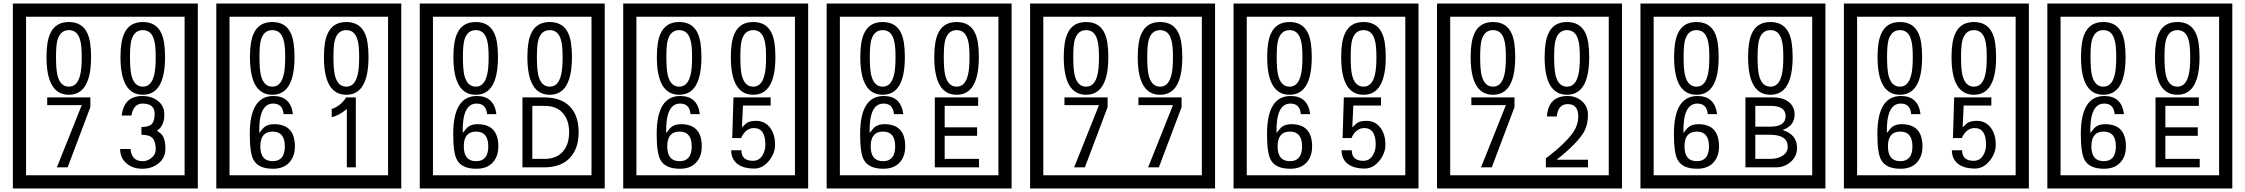

<svg xmlns="http://www.w3.org/2000/svg" viewBox="-20 -980 12745 1090"><path d="M1103 90H53V-960H1103ZM1028 15V-885H128V15ZM497 -656Q497 -442 371 -442Q244 -442 244 -656Q244 -744 265 -789Q294 -855 371 -855Q448 -855 477 -789Q497 -745 497 -656ZM444 -656Q444 -723 435 -752Q420 -809 371 -809Q322 -809 306 -752Q298 -723 298 -656Q298 -587 306 -553Q322 -488 371 -488Q419 -488 435 -554Q444 -587 444 -656ZM917 -656Q917 -442 791 -442Q664 -442 664 -656Q664 -744 685 -789Q714 -855 791 -855Q868 -855 897 -789Q917 -745 917 -656ZM864 -656Q864 -723 855 -752Q840 -809 791 -809Q742 -809 726 -752Q718 -723 718 -656Q718 -587 726 -553Q742 -488 791 -488Q839 -488 855 -554Q864 -587 864 -656ZM493 -372 364 -30H303L444 -383H248V-427H493ZM919 -136Q919 -84 880.5 -53Q842 -22 789 -22Q734 -22 700 -51Q662 -82 662 -134H721Q727 -65 790 -65Q818 -65 841 -84.5Q864 -104 864 -132Q864 -177 846 -196Q828 -215 783 -215V-259Q825 -259 841.5 -276Q858 -293 858 -334Q858 -392 789 -392Q738 -392 726 -324H671Q684 -435 788 -435Q839 -435 874 -409Q913 -380 913 -330Q913 -265 871 -238Q895 -222 903 -210Q919 -185 919 -136Z M2258 90H1208V-960H2258ZM2183 15V-885H1283V15ZM1652 -656Q1652 -442 1526 -442Q1399 -442 1399 -656Q1399 -744 1420 -789Q1449 -855 1526 -855Q1603 -855 1632 -789Q1652 -745 1652 -656ZM1599 -656Q1599 -723 1590 -752Q1575 -809 1526 -809Q1477 -809 1461 -752Q1453 -723 1453 -656Q1453 -587 1461 -553Q1477 -488 1526 -488Q1574 -488 1590 -554Q1599 -587 1599 -656ZM2072 -656Q2072 -442 1946 -442Q1819 -442 1819 -656Q1819 -744 1840 -789Q1869 -855 1946 -855Q2023 -855 2052 -789Q2072 -745 2072 -656ZM2019 -656Q2019 -723 2010 -752Q1995 -809 1946 -809Q1897 -809 1881 -752Q1873 -723 1873 -656Q1873 -587 1881 -553Q1897 -488 1946 -488Q1994 -488 2010 -554Q2019 -587 2019 -656ZM1654 -149Q1654 -91 1621.5 -56.5Q1589 -22 1530 -22Q1446 -22 1419 -73Q1398 -111 1398 -219Q1398 -435 1532 -435Q1630 -435 1643 -332H1590Q1585 -392 1531 -392Q1448 -392 1452 -225Q1473 -253 1483 -260Q1503 -275 1536 -275Q1654 -275 1654 -149ZM1597 -149Q1597 -233 1528 -233Q1458 -233 1458 -149Q1458 -65 1528 -65Q1597 -65 1597 -149ZM2000 -30H1949V-361Q1903 -323 1863 -315V-361Q1914 -378 1945 -427H2000Z M3413 90H2363V-960H3413ZM3338 15V-885H2438V15ZM2807 -656Q2807 -442 2681 -442Q2554 -442 2554 -656Q2554 -744 2575 -789Q2604 -855 2681 -855Q2758 -855 2787 -789Q2807 -745 2807 -656ZM2754 -656Q2754 -723 2745 -752Q2730 -809 2681 -809Q2632 -809 2616 -752Q2608 -723 2608 -656Q2608 -587 2616 -553Q2632 -488 2681 -488Q2729 -488 2745 -554Q2754 -587 2754 -656ZM3227 -656Q3227 -442 3101 -442Q2974 -442 2974 -656Q2974 -744 2995 -789Q3024 -855 3101 -855Q3178 -855 3207 -789Q3227 -745 3227 -656ZM3174 -656Q3174 -723 3165 -752Q3150 -809 3101 -809Q3052 -809 3036 -752Q3028 -723 3028 -656Q3028 -587 3036 -553Q3052 -488 3101 -488Q3149 -488 3165 -554Q3174 -587 3174 -656ZM2809 -149Q2809 -91 2776.5 -56.5Q2744 -22 2685 -22Q2601 -22 2574 -73Q2553 -111 2553 -219Q2553 -435 2687 -435Q2785 -435 2798 -332H2745Q2740 -392 2686 -392Q2603 -392 2607 -225Q2628 -253 2638 -260Q2658 -275 2691 -275Q2809 -275 2809 -149ZM2752 -149Q2752 -233 2683 -233Q2613 -233 2613 -149Q2613 -65 2683 -65Q2752 -65 2752 -149ZM3265 -229Q3265 -136 3214.5 -83Q3164 -30 3070 -30H2946V-427H3070Q3165 -427 3215 -375.5Q3265 -324 3265 -229ZM3211 -229Q3211 -298 3175 -338.5Q3139 -379 3071 -379H3002V-78H3071Q3139 -78 3175 -119Q3211 -160 3211 -229Z M4568 90H3518V-960H4568ZM4493 15V-885H3593V15ZM3962 -656Q3962 -442 3836 -442Q3709 -442 3709 -656Q3709 -744 3730 -789Q3759 -855 3836 -855Q3913 -855 3942 -789Q3962 -745 3962 -656ZM3909 -656Q3909 -723 3900 -752Q3885 -809 3836 -809Q3787 -809 3771 -752Q3763 -723 3763 -656Q3763 -587 3771 -553Q3787 -488 3836 -488Q3884 -488 3900 -554Q3909 -587 3909 -656ZM4382 -656Q4382 -442 4256 -442Q4129 -442 4129 -656Q4129 -744 4150 -789Q4179 -855 4256 -855Q4333 -855 4362 -789Q4382 -745 4382 -656ZM4329 -656Q4329 -723 4320 -752Q4305 -809 4256 -809Q4207 -809 4191 -752Q4183 -723 4183 -656Q4183 -587 4191 -553Q4207 -488 4256 -488Q4304 -488 4320 -554Q4329 -587 4329 -656ZM3964 -149Q3964 -91 3931.5 -56.5Q3899 -22 3840 -22Q3756 -22 3729 -73Q3708 -111 3708 -219Q3708 -435 3842 -435Q3940 -435 3953 -332H3900Q3895 -392 3841 -392Q3758 -392 3762 -225Q3783 -253 3793 -260Q3813 -275 3846 -275Q3964 -275 3964 -149ZM3907 -149Q3907 -233 3838 -233Q3768 -233 3768 -149Q3768 -65 3838 -65Q3907 -65 3907 -149ZM4380 -160Q4381 -111 4345.5 -67Q4310 -23 4261 -23Q4206 -23 4171 -46Q4131 -74 4131 -127H4189Q4189 -67 4255 -67Q4289 -67 4308 -97Q4325 -124 4325 -159Q4325 -253 4260 -253Q4213 -253 4187 -196H4137L4144 -427H4355V-381H4198L4192 -257Q4205 -269 4218 -281Q4237 -294 4272 -294Q4324 -294 4354 -252Q4380 -215 4380 -160Z M5723 90H4673V-960H5723ZM5648 15V-885H4748V15ZM5117 -656Q5117 -442 4991 -442Q4864 -442 4864 -656Q4864 -744 4885 -789Q4914 -855 4991 -855Q5068 -855 5097 -789Q5117 -745 5117 -656ZM5064 -656Q5064 -723 5055 -752Q5040 -809 4991 -809Q4942 -809 4926 -752Q4918 -723 4918 -656Q4918 -587 4926 -553Q4942 -488 4991 -488Q5039 -488 5055 -554Q5064 -587 5064 -656ZM5537 -656Q5537 -442 5411 -442Q5284 -442 5284 -656Q5284 -744 5305 -789Q5334 -855 5411 -855Q5488 -855 5517 -789Q5537 -745 5537 -656ZM5484 -656Q5484 -723 5475 -752Q5460 -809 5411 -809Q5362 -809 5346 -752Q5338 -723 5338 -656Q5338 -587 5346 -553Q5362 -488 5411 -488Q5459 -488 5475 -554Q5484 -587 5484 -656ZM5119 -149Q5119 -91 5086.5 -56.5Q5054 -22 4995 -22Q4911 -22 4884 -73Q4863 -111 4863 -219Q4863 -435 4997 -435Q5095 -435 5108 -332H5055Q5050 -392 4996 -392Q4913 -392 4917 -225Q4938 -253 4948 -260Q4968 -275 5001 -275Q5119 -275 5119 -149ZM5062 -149Q5062 -233 4993 -233Q4923 -233 4923 -149Q4923 -65 4993 -65Q5062 -65 5062 -149ZM5538 -30H5287V-427H5533V-379H5343V-257H5527V-209H5343V-78H5538Z M6878 90H5828V-960H6878ZM6803 15V-885H5903V15ZM6272 -656Q6272 -442 6146 -442Q6019 -442 6019 -656Q6019 -744 6040 -789Q6069 -855 6146 -855Q6223 -855 6252 -789Q6272 -745 6272 -656ZM6219 -656Q6219 -723 6210 -752Q6195 -809 6146 -809Q6097 -809 6081 -752Q6073 -723 6073 -656Q6073 -587 6081 -553Q6097 -488 6146 -488Q6194 -488 6210 -554Q6219 -587 6219 -656ZM6692 -656Q6692 -442 6566 -442Q6439 -442 6439 -656Q6439 -744 6460 -789Q6489 -855 6566 -855Q6643 -855 6672 -789Q6692 -745 6692 -656ZM6639 -656Q6639 -723 6630 -752Q6615 -809 6566 -809Q6517 -809 6501 -752Q6493 -723 6493 -656Q6493 -587 6501 -553Q6517 -488 6566 -488Q6614 -488 6630 -554Q6639 -587 6639 -656ZM6268 -372 6139 -30H6078L6219 -383H6023V-427H6268ZM6688 -372 6559 -30H6498L6639 -383H6443V-427H6688Z M8033 90H6983V-960H8033ZM7958 15V-885H7058V15ZM7427 -656Q7427 -442 7301 -442Q7174 -442 7174 -656Q7174 -744 7195 -789Q7224 -855 7301 -855Q7378 -855 7407 -789Q7427 -745 7427 -656ZM7374 -656Q7374 -723 7365 -752Q7350 -809 7301 -809Q7252 -809 7236 -752Q7228 -723 7228 -656Q7228 -587 7236 -553Q7252 -488 7301 -488Q7349 -488 7365 -554Q7374 -587 7374 -656ZM7847 -656Q7847 -442 7721 -442Q7594 -442 7594 -656Q7594 -744 7615 -789Q7644 -855 7721 -855Q7798 -855 7827 -789Q7847 -745 7847 -656ZM7794 -656Q7794 -723 7785 -752Q7770 -809 7721 -809Q7672 -809 7656 -752Q7648 -723 7648 -656Q7648 -587 7656 -553Q7672 -488 7721 -488Q7769 -488 7785 -554Q7794 -587 7794 -656ZM7429 -149Q7429 -91 7396.5 -56.5Q7364 -22 7305 -22Q7221 -22 7194 -73Q7173 -111 7173 -219Q7173 -435 7307 -435Q7405 -435 7418 -332H7365Q7360 -392 7306 -392Q7223 -392 7227 -225Q7248 -253 7258 -260Q7278 -275 7311 -275Q7429 -275 7429 -149ZM7372 -149Q7372 -233 7303 -233Q7233 -233 7233 -149Q7233 -65 7303 -65Q7372 -65 7372 -149ZM7845 -160Q7846 -111 7810.5 -67Q7775 -23 7726 -23Q7671 -23 7636 -46Q7596 -74 7596 -127H7654Q7654 -67 7720 -67Q7754 -67 7773 -97Q7790 -124 7790 -159Q7790 -253 7725 -253Q7678 -253 7652 -196H7602L7609 -427H7820V-381H7663L7657 -257Q7670 -269 7683 -281Q7702 -294 7737 -294Q7789 -294 7819 -252Q7845 -215 7845 -160Z M9188 90H8138V-960H9188ZM9113 15V-885H8213V15ZM8582 -656Q8582 -442 8456 -442Q8329 -442 8329 -656Q8329 -744 8350 -789Q8379 -855 8456 -855Q8533 -855 8562 -789Q8582 -745 8582 -656ZM8529 -656Q8529 -723 8520 -752Q8505 -809 8456 -809Q8407 -809 8391 -752Q8383 -723 8383 -656Q8383 -587 8391 -553Q8407 -488 8456 -488Q8504 -488 8520 -554Q8529 -587 8529 -656ZM9002 -656Q9002 -442 8876 -442Q8749 -442 8749 -656Q8749 -744 8770 -789Q8799 -855 8876 -855Q8953 -855 8982 -789Q9002 -745 9002 -656ZM8949 -656Q8949 -723 8940 -752Q8925 -809 8876 -809Q8827 -809 8811 -752Q8803 -723 8803 -656Q8803 -587 8811 -553Q8827 -488 8876 -488Q8924 -488 8940 -554Q8949 -587 8949 -656ZM8578 -372 8449 -30H8388L8529 -383H8333V-427H8578ZM8995 -30H8756V-81Q8877 -173 8917 -238Q8940 -276 8940 -319Q8940 -389 8880 -389Q8825 -389 8818 -319H8762Q8770 -435 8880 -435Q8928 -435 8961.5 -405Q8995 -375 8995 -327Q8995 -271 8971 -229Q8933 -165 8817 -73H8995Z M10343 90H9293V-960H10343ZM10268 15V-885H9368V15ZM9737 -656Q9737 -442 9611 -442Q9484 -442 9484 -656Q9484 -744 9505 -789Q9534 -855 9611 -855Q9688 -855 9717 -789Q9737 -745 9737 -656ZM9684 -656Q9684 -723 9675 -752Q9660 -809 9611 -809Q9562 -809 9546 -752Q9538 -723 9538 -656Q9538 -587 9546 -553Q9562 -488 9611 -488Q9659 -488 9675 -554Q9684 -587 9684 -656ZM10157 -656Q10157 -442 10031 -442Q9904 -442 9904 -656Q9904 -744 9925 -789Q9954 -855 10031 -855Q10108 -855 10137 -789Q10157 -745 10157 -656ZM10104 -656Q10104 -723 10095 -752Q10080 -809 10031 -809Q9982 -809 9966 -752Q9958 -723 9958 -656Q9958 -587 9966 -553Q9982 -488 10031 -488Q10079 -488 10095 -554Q10104 -587 10104 -656ZM9739 -149Q9739 -91 9706.5 -56.5Q9674 -22 9615 -22Q9531 -22 9504 -73Q9483 -111 9483 -219Q9483 -435 9617 -435Q9715 -435 9728 -332H9675Q9670 -392 9616 -392Q9533 -392 9537 -225Q9558 -253 9568 -260Q9588 -275 9621 -275Q9739 -275 9739 -149ZM9682 -149Q9682 -233 9613 -233Q9543 -233 9543 -149Q9543 -65 9613 -65Q9682 -65 9682 -149ZM10182 -141Q10182 -93 10146.5 -61.5Q10111 -30 10063 -30H9889V-427H10048Q10099 -427 10131 -404Q10168 -378 10168 -329Q10168 -266 10100 -242Q10182 -216 10182 -141ZM10117 -321Q10117 -379 10032 -379H9945V-261H10031Q10117 -261 10117 -321ZM10129 -147Q10129 -215 10028 -215H9945V-78H10031Q10068 -78 10095 -93Q10129 -112 10129 -147Z M11498 90H10448V-960H11498ZM11423 15V-885H10523V15ZM10892 -656Q10892 -442 10766 -442Q10639 -442 10639 -656Q10639 -744 10660 -789Q10689 -855 10766 -855Q10843 -855 10872 -789Q10892 -745 10892 -656ZM10839 -656Q10839 -723 10830 -752Q10815 -809 10766 -809Q10717 -809 10701 -752Q10693 -723 10693 -656Q10693 -587 10701 -553Q10717 -488 10766 -488Q10814 -488 10830 -554Q10839 -587 10839 -656ZM11312 -656Q11312 -442 11186 -442Q11059 -442 11059 -656Q11059 -744 11080 -789Q11109 -855 11186 -855Q11263 -855 11292 -789Q11312 -745 11312 -656ZM11259 -656Q11259 -723 11250 -752Q11235 -809 11186 -809Q11137 -809 11121 -752Q11113 -723 11113 -656Q11113 -587 11121 -553Q11137 -488 11186 -488Q11234 -488 11250 -554Q11259 -587 11259 -656ZM10894 -149Q10894 -91 10861.5 -56.5Q10829 -22 10770 -22Q10686 -22 10659 -73Q10638 -111 10638 -219Q10638 -435 10772 -435Q10870 -435 10883 -332H10830Q10825 -392 10771 -392Q10688 -392 10692 -225Q10713 -253 10723 -260Q10743 -275 10776 -275Q10894 -275 10894 -149ZM10837 -149Q10837 -233 10768 -233Q10698 -233 10698 -149Q10698 -65 10768 -65Q10837 -65 10837 -149ZM11310 -160Q11311 -111 11275.5 -67Q11240 -23 11191 -23Q11136 -23 11101 -46Q11061 -74 11061 -127H11119Q11119 -67 11185 -67Q11219 -67 11238 -97Q11255 -124 11255 -159Q11255 -253 11190 -253Q11143 -253 11117 -196H11067L11074 -427H11285V-381H11128L11122 -257Q11135 -269 11148 -281Q11167 -294 11202 -294Q11254 -294 11284 -252Q11310 -215 11310 -160Z M12653 90H11603V-960H12653ZM12578 15V-885H11678V15ZM12047 -656Q12047 -442 11921 -442Q11794 -442 11794 -656Q11794 -744 11815 -789Q11844 -855 11921 -855Q11998 -855 12027 -789Q12047 -745 12047 -656ZM11994 -656Q11994 -723 11985 -752Q11970 -809 11921 -809Q11872 -809 11856 -752Q11848 -723 11848 -656Q11848 -587 11856 -553Q11872 -488 11921 -488Q11969 -488 11985 -554Q11994 -587 11994 -656ZM12467 -656Q12467 -442 12341 -442Q12214 -442 12214 -656Q12214 -744 12235 -789Q12264 -855 12341 -855Q12418 -855 12447 -789Q12467 -745 12467 -656ZM12414 -656Q12414 -723 12405 -752Q12390 -809 12341 -809Q12292 -809 12276 -752Q12268 -723 12268 -656Q12268 -587 12276 -553Q12292 -488 12341 -488Q12389 -488 12405 -554Q12414 -587 12414 -656ZM12049 -149Q12049 -91 12016.5 -56.5Q11984 -22 11925 -22Q11841 -22 11814 -73Q11793 -111 11793 -219Q11793 -435 11927 -435Q12025 -435 12038 -332H11985Q11980 -392 11926 -392Q11843 -392 11847 -225Q11868 -253 11878 -260Q11898 -275 11931 -275Q12049 -275 12049 -149ZM11992 -149Q11992 -233 11923 -233Q11853 -233 11853 -149Q11853 -65 11923 -65Q11992 -65 11992 -149ZM12468 -30H12217V-427H12463V-379H12273V-257H12457V-209H12273V-78H12468Z"/></svg>

Font: Unicode BMP Fallback SIL
Style: Regular
Weight: 400
Foundry: NRSI, SIL International
Version: Version 5.1 Based on Unicode 5.1